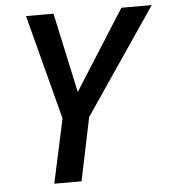

<svg xmlns="http://www.w3.org/2000/svg" viewBox="-52 -761 723 809"><g transform="rotate(-5 310.0 -357.0)"><path d="M203.6 -271 87.9 -713.9H204.1L277.3 -376.5L491.2 -713.9H619.6L315.9 -267.1L260.3 0H145Z"/></g></svg>

Font: Viking Open Sans Light
Style: Bold Italic
Weight: 600
Italic angle: -12°
Foundry: Ascender Corporation
Version: Version 2.000